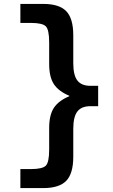

<svg xmlns="http://www.w3.org/2000/svg" viewBox="-20 -790 575 980"><path d="M84 -770H201Q282 -770 318 -733Q354 -696 354 -610V-468Q354 -406 375 -379Q396 -352 441 -352H481V-248H441Q396 -248 375 -221Q354 -194 354 -132V10Q354 96 318 133Q282 170 201 170H84V73H137Q196 73 213.5 56Q231 39 231 -27V-137Q231 -203 255 -239.5Q279 -276 334 -299V-301Q279 -324 255 -360.5Q231 -397 231 -463V-573Q231 -639 213.5 -656Q196 -673 137 -673H84Z"/></svg>

Font: M PLUS 1p
Style: Bold
Weight: 700
Version: Version 1.062